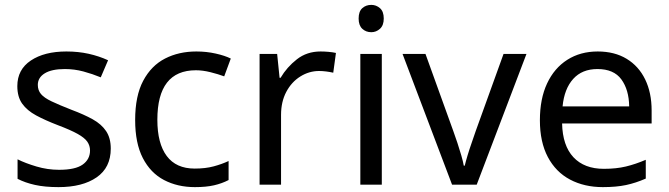

<svg xmlns="http://www.w3.org/2000/svg" viewBox="-20 -757 2742 787"><path d="M434 -148Q434 -70 376 -30Q318 10 220 10Q164 10 123.5 1Q83 -8 52 -24V-104Q84 -88 129.5 -74.5Q175 -61 222 -61Q289 -61 319 -82.5Q349 -104 349 -140Q349 -160 338 -176Q327 -192 298.5 -208Q270 -224 217 -244Q165 -264 128 -284Q91 -304 71 -332Q51 -360 51 -404Q51 -472 106.5 -509Q162 -546 252 -546Q301 -546 343.5 -536.5Q386 -527 423 -510L393 -440Q359 -454 322 -464Q285 -474 246 -474Q192 -474 163.5 -456.5Q135 -439 135 -409Q135 -387 148 -371.5Q161 -356 191.5 -341.5Q222 -327 273 -307Q324 -288 360 -268Q396 -248 415 -219.5Q434 -191 434 -148Z M779 10Q708 10 652.5 -19Q597 -48 565.5 -109Q534 -170 534 -265Q534 -364 567 -426Q600 -488 656.5 -517Q713 -546 785 -546Q826 -546 864 -537.5Q902 -529 926 -517L899 -444Q875 -453 843 -461Q811 -469 783 -469Q625 -469 625 -266Q625 -169 663.5 -117.5Q702 -66 778 -66Q822 -66 855.5 -75Q889 -84 917 -97V-19Q890 -5 857.5 2.5Q825 10 779 10Z M1294 -546Q1309 -546 1326.5 -544.5Q1344 -543 1357 -540L1346 -459Q1333 -462 1317.5 -464Q1302 -466 1288 -466Q1247 -466 1211 -443.5Q1175 -421 1153.5 -380.5Q1132 -340 1132 -286V0H1044V-536H1116L1126 -438H1130Q1156 -482 1197 -514Q1238 -546 1294 -546Z M1545 -536V0H1457V-536ZM1502 -737Q1522 -737 1537.5 -723.5Q1553 -710 1553 -681Q1553 -653 1537.5 -639Q1522 -625 1502 -625Q1480 -625 1465 -639Q1450 -653 1450 -681Q1450 -710 1465 -723.5Q1480 -737 1502 -737Z M1833 0 1630 -536H1724L1838 -220Q1846 -198 1855 -171Q1864 -144 1871 -119.5Q1878 -95 1881 -78H1885Q1889 -95 1896.5 -120Q1904 -145 1913.5 -172Q1923 -199 1930 -220L2044 -536H2138L1934 0Z M2430 -546Q2499 -546 2548.5 -516Q2598 -486 2624.5 -431.5Q2651 -377 2651 -304V-251H2284Q2286 -160 2330.5 -112.5Q2375 -65 2455 -65Q2506 -65 2545.5 -74.5Q2585 -84 2627 -102V-25Q2586 -7 2546 1.5Q2506 10 2451 10Q2375 10 2316.5 -21Q2258 -52 2225.5 -113.5Q2193 -175 2193 -264Q2193 -352 2222.5 -415Q2252 -478 2305.5 -512Q2359 -546 2430 -546ZM2429 -474Q2366 -474 2329.5 -433.5Q2293 -393 2286 -321H2559Q2558 -389 2527 -431.5Q2496 -474 2429 -474Z"/></svg>

Font: Noto Sans Adlam Unjoined
Style: Regular
Weight: 400
Designer: Mark Jamra, Neil Patel
Foundry: JamraPatel LLC
Version: Version 3.001